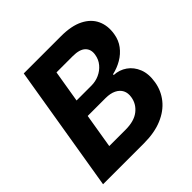

<svg xmlns="http://www.w3.org/2000/svg" viewBox="-189 -884 1039 1039"><g transform="rotate(-45 331.0 -364.0)"><path d="M20.3 0 140.9 -727.5H425.9Q505.7 -727.5 555.7 -702.2Q605.8 -677 626.3 -632.8Q646.9 -588.7 637.6 -532.1Q631.3 -491.6 608.4 -461.2Q585.5 -430.8 551.9 -411.2Q518.4 -391.5 479.3 -382.8V-377.1Q520 -375.4 553.1 -352.4Q586.1 -329.4 602.5 -288.5Q618.8 -247.6 609.6 -191.6Q600.5 -135.8 566 -92.6Q531.5 -49.3 472.9 -24.7Q414.3 0 332.3 0ZM190.1 -122.4H314.7Q381.1 -122.4 417.8 -151.3Q454.5 -180.2 461.5 -224.8Q466.3 -253.6 455.6 -274.9Q444.8 -296.2 420.4 -308.1Q395.9 -320.1 359.2 -320.1H222.9ZM239.5 -421.9H353.2Q384.9 -421.9 413.1 -434.6Q441.3 -447.3 461 -470.7Q480.7 -494.1 485.7 -525.7Q491.9 -562.2 469.5 -584.2Q447.1 -606.2 394.5 -606.2H270.1Z"/></g></svg>

Font: Inter Variable
Style: Italic
Weight: 400
Italic angle: -9.39999°
Designer: Rasmus Andersson
Foundry: rsms
Version: Version 4.001;git-9221beed3